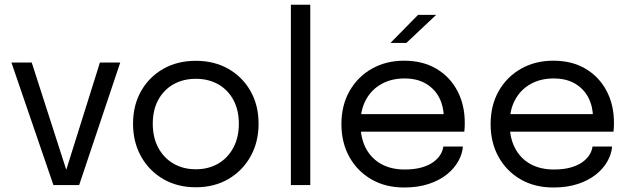

<svg xmlns="http://www.w3.org/2000/svg" viewBox="-20 -802 2736 832"><path d="M501 -531 323 0H211.5L29.5 -531H117.5L274 -45H260.5L413 -531Z M828.5 9.5Q748.5 9.5 687.2 -26.2Q626 -62 591.2 -124.2Q556.5 -186.5 556.5 -266Q556.5 -345.5 591.2 -407Q626 -468.5 687.2 -503.5Q748.5 -538.5 828.5 -538.5Q908.5 -538.5 969.8 -503.5Q1031 -468.5 1065.8 -407Q1100.5 -345.5 1100.5 -266Q1100.5 -186.5 1065.8 -124.2Q1031 -62 969.8 -26.2Q908.5 9.5 828.5 9.5ZM828.5 -68.5Q883.5 -68.5 925.5 -93Q967.5 -117.5 991.2 -162Q1015 -206.5 1015 -266Q1015 -325.5 991.2 -369.2Q967.5 -413 925.5 -436.8Q883.5 -460.5 828.5 -460.5Q774 -460.5 731.8 -436.8Q689.5 -413 665.8 -369.2Q642 -325.5 642 -266Q642 -206.5 665.8 -162Q689.5 -117.5 731.8 -93Q774 -68.5 828.5 -68.5Z M1324.5 -781.5V0H1240.5V-781.5Z M1507.5 -231.5V-307.5H1918L1903 -282.5Q1903 -285.5 1903 -288.2Q1903 -291 1903 -293.5Q1903 -339.5 1883.8 -377.8Q1864.5 -416 1826.5 -439Q1788.5 -462 1732.5 -462Q1676 -462 1633 -438Q1590 -414 1566 -370.2Q1542 -326.5 1542 -266Q1542 -204.5 1565.2 -160Q1588.5 -115.5 1631.5 -91.5Q1674.5 -67.5 1733.5 -67.5Q1775.5 -67.5 1806.5 -76.2Q1837.5 -85 1857.8 -99.8Q1878 -114.5 1888.5 -132Q1899 -149.5 1901 -167H1986Q1983.5 -135 1966 -103.5Q1948.5 -72 1916.5 -46.2Q1884.5 -20.5 1838 -5Q1791.5 10.5 1731 10.5Q1651 10.5 1590 -24.5Q1529 -59.5 1494.2 -121.5Q1459.5 -183.5 1459.5 -264Q1459.5 -345.5 1494.5 -407.2Q1529.5 -469 1591 -504Q1652.5 -539 1731.5 -539Q1812 -539 1871 -504Q1930 -469 1962 -408.2Q1994 -347.5 1994 -270Q1994 -262 1993.5 -249Q1993 -236 1992 -231.5ZM1672 -616 1791.5 -737.5H1870L1741 -616Z M2154 -231.5V-307.5H2564.5L2549.5 -282.5Q2549.5 -285.5 2549.5 -288.2Q2549.5 -291 2549.5 -293.5Q2549.5 -339.5 2530.2 -377.8Q2511 -416 2473 -439Q2435 -462 2379 -462Q2322.5 -462 2279.5 -438Q2236.5 -414 2212.5 -370.2Q2188.5 -326.5 2188.5 -266Q2188.5 -204.5 2211.8 -160Q2235 -115.5 2278 -91.5Q2321 -67.5 2380 -67.5Q2422 -67.5 2453 -76.2Q2484 -85 2504.2 -99.8Q2524.5 -114.5 2535 -132Q2545.5 -149.5 2547.5 -167H2632.5Q2630 -135 2612.5 -103.5Q2595 -72 2563 -46.2Q2531 -20.5 2484.5 -5Q2438 10.5 2377.5 10.5Q2297.5 10.5 2236.5 -24.5Q2175.5 -59.5 2140.8 -121.5Q2106 -183.5 2106 -264Q2106 -345.5 2141 -407.2Q2176 -469 2237.5 -504Q2299 -539 2378 -539Q2458.5 -539 2517.5 -504Q2576.5 -469 2608.5 -408.2Q2640.5 -347.5 2640.5 -270Q2640.5 -262 2640 -249Q2639.5 -236 2638.5 -231.5Z"/></svg>

Font: Epilogue
Style: Regular
Weight: 400
Designer: Tyler Finck
Foundry: Etcetera Type Co
Version: Version 2.112